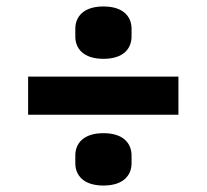

<svg xmlns="http://www.w3.org/2000/svg" viewBox="-20 -602 640 594"><path d="M300 -420C362 -420 387 -452 387 -489V-513C387 -550 362 -582 300 -582C238 -582 213 -550 213 -513V-489C213 -452 238 -420 300 -420ZM67 -247H532V-365H67ZM300 -28C362 -28 387 -60 387 -97V-121C387 -158 362 -190 300 -190C238 -190 213 -158 213 -121V-97C213 -60 238 -28 300 -28Z"/></svg>

Font: Braiins Sans
Style: Bold
Weight: 700
Designer: Mike Abbink, Paul van der Laan, Pieter van Rosmalen, Jiri Chlebus, Lubos Buracinsky
Foundry: Bold Monday, Sudetype
Version: Version 1.000;hotconv 1.0.109;makeotfexe 2.5.65596